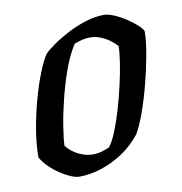

<svg xmlns="http://www.w3.org/2000/svg" viewBox="-63 -559 588 619"><g transform="rotate(-10 231.0 -250.0)"><path d="M149 0Q137 0 120.5 -7Q104 -14 86 -26Q68 -38 53 -53Q38 -68 29 -84Q29 -128 37.5 -177Q46 -226 59 -272.5Q72 -319 86.5 -355Q101 -391 113 -408Q123 -419 145 -434.5Q167 -450 195.5 -465Q224 -480 255.5 -490Q287 -500 316 -500Q330 -500 349 -492Q368 -484 387 -471.5Q406 -459 420 -446.5Q434 -434 437 -425Q437 -395 429 -350Q421 -305 408.5 -256.5Q396 -208 381 -166.5Q366 -125 352 -102Q326 -69 292 -46.5Q258 -24 221 -12Q184 0 149 0ZM205 -63Q213 -63 221.5 -64.5Q230 -66 239.5 -69Q249 -72 258 -76Q270 -90 282.5 -120.5Q295 -151 306.5 -189.5Q318 -228 327 -268Q336 -308 341 -341Q346 -374 346 -393Q335 -405 321.5 -414.5Q308 -424 292.5 -430Q277 -436 259 -436Q246 -436 234 -433Q222 -430 208 -425Q186 -391 170 -345.5Q154 -300 142.5 -253Q131 -206 125 -167Q119 -128 118 -107Q126 -96 139 -86Q152 -76 169.5 -69.5Q187 -63 205 -63Z"/></g></svg>

Font: Texturina Medium
Style: Italic
Weight: 500
Italic angle: -11°
Designer: Guillermo Torres Carreño
Foundry: Omnibus-Type
Version: Version 1.002